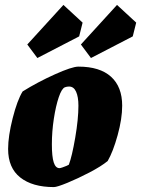

<svg xmlns="http://www.w3.org/2000/svg" viewBox="-20 -752 574 781"><path d="M13 -146Q13 -198 31.5 -271Q50 -344 72 -380Q133 -418 203 -449.5Q273 -481 299 -481Q386 -481 431.5 -440Q477 -399 477 -322Q477 -269 458.5 -202Q440 -135 418 -97Q391 -75 344 -50.5Q297 -26 254.5 -8.5Q212 9 199 9Q112 9 62.5 -30Q13 -69 13 -146ZM234 -71Q254 -78 260 -82Q273 -116 286 -192Q299 -268 299 -322Q299 -358 289.5 -379Q280 -400 261 -400Q252 -400 244 -397Q231 -392 219 -356.5Q207 -321 199 -269Q191 -217 191 -165Q191 -115 198.5 -91.5Q206 -68 222 -68Q225 -68 234 -71ZM91 -571 238 -732 316 -660 302 -604 132 -516ZM309 -571 456 -732 534 -660 520 -604 350 -516Z"/></svg>

Font: Grenze Black
Style: Italic
Weight: 900
Italic angle: -10°
Designer: Renata Polastri
Foundry: Omnibus-Type
Version: Version 1.002; ttfautohint (v1.8)